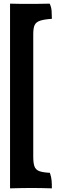

<svg xmlns="http://www.w3.org/2000/svg" viewBox="-20 -762 351 1051"><path d="M35 -742Q62 -741 85.5 -741Q109 -741 131 -741Q161 -741 189.5 -741Q218 -741 252 -742Q261 -723 262.5 -702.5Q264 -682 264 -659Q221 -656 199 -648.5Q177 -641 169.5 -624.5Q162 -608 162 -575V96Q162 130 168.5 148.5Q175 167 194.5 174.5Q214 182 253 184Q261 207 262.5 226Q264 245 264 269Q231 268 204.5 267.5Q178 267 155 267Q127 267 99 267.5Q71 268 35 269Z"/></svg>

Font: Vollkorn Black
Style: Regular
Weight: 900
Designer: Friedrich Althausen
Foundry: Friedrich Althausen
Version: Version 5.000